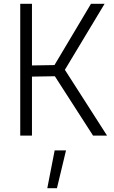

<svg xmlns="http://www.w3.org/2000/svg" viewBox="-20 -717 602 1015"><path d="M149 0H87V-697H149V-371L268 -373L461 -697H533L323 -348L546 0H472L270 -314L149 -312ZM269 78H329L281 278H230Z"/></svg>

Font: Titillium Web[RUS by Daymarius]
Style: Regular
Weight: 300
Designer: Cyrillization by Daymarius
Foundry: Cyrillization by Daymarius
Version: Version 1.002 September 12, 2018